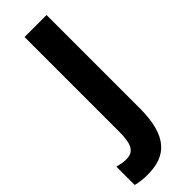

<svg xmlns="http://www.w3.org/2000/svg" viewBox="-370 -733 969 969"><g transform="rotate(-45 114.5 -248.5)"><path d="M19 217C148 217 227 152 227 -48V-714H70V-40C70 54 50 86 -5 86C-27 86 -47 81 -65 76V207C-41 214 -13 217 19 217Z"/></g></svg>

Font: Noto Sans Lao Looped Condensed ExtraBold
Style: Regular
Weight: 800
Width: 3
Designer: Mark Frömberg, Ben Mitchell
Foundry: The Fontpad Ltd
Version: Version 1.002